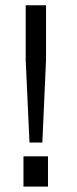

<svg xmlns="http://www.w3.org/2000/svg" viewBox="-20 -695 286 715"><path d="M158.7 0H67.4V-112.8H158.7ZM151.4 -471.7 137.7 -164.1H89.8L75.7 -471.7V-675.3H151.4Z"/></svg>

Font: SakalBharati
Style: Regular
Weight: 400
Designer: CDAC GIST
Foundry: CDAC
Version: 13.02